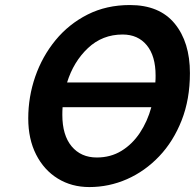

<svg xmlns="http://www.w3.org/2000/svg" viewBox="-20 -738 782 770"><path d="M741.7 -444.8Q741.7 -339.8 708.5 -255.4Q675.3 -170.9 618.4 -111.1Q561.5 -51.3 489.3 -19.5Q417 12.2 338.4 12.2Q267.1 12.2 211.7 -22Q156.2 -56.2 124.8 -118.2Q93.3 -180.2 93.3 -263.2Q93.3 -349.6 121.3 -430.7Q149.4 -511.7 202.6 -576.7Q255.9 -641.6 331.3 -679.7Q406.7 -717.8 501 -717.8Q619.6 -717.8 680.7 -643.3Q741.7 -568.8 741.7 -444.8ZM368.2 -106.4Q423.8 -106.4 467.3 -133.1Q510.7 -159.7 541 -205.3Q571.3 -251 586.9 -308.1H231Q230.5 -300.3 230.2 -292.7Q230 -285.2 230 -277.3Q230 -195.8 267.3 -151.1Q304.7 -106.4 368.2 -106.4ZM471.7 -599.6Q390.6 -599.6 332.8 -545.2Q274.9 -490.7 249 -407.2H603Q603.5 -414.1 603.8 -421.1Q604 -428.2 604 -435.1Q604 -513.7 568.6 -556.6Q533.2 -599.6 471.7 -599.6Z"/></svg>

Font: Andika
Style: Bold Italic
Weight: 700
Italic angle: -14°
Designer: Victor Gaultney, Annie Olsen, Julie Remington, Don Collingsworth, Eric Hays, Becca Hirsbrunner
Foundry: SIL International
Version: Version 6.101